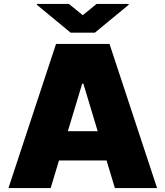

<svg xmlns="http://www.w3.org/2000/svg" viewBox="-20 -949 835 969"><path d="M235.8 0H22.7L262.8 -727.3H532.7L772.7 0H559.7L517.8 -139.2H277.7ZM322.4 -286.9H473L400.6 -527H394.9ZM328.1 -929 397.7 -872.2 467.3 -929H629.3V-924.7L458.8 -784.1H336.6L166.2 -924.7V-929Z"/></svg>

Font: Inter UI Black
Style: Regular
Weight: 900
Designer: Rasmus Andersson
Foundry: rsms
Version: 3.2;8d6f07862